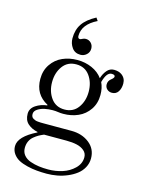

<svg xmlns="http://www.w3.org/2000/svg" viewBox="-143 -813 891 1168"><g transform="rotate(15 302.5 -229.0)"><path d="M207 -566.9Q207 -621.1 232.7 -658.7Q258.3 -696.3 315.4 -726.6L328.1 -708Q238.3 -664.1 238.3 -590.8Q238.3 -573.7 252 -573.7Q256.8 -573.7 265.1 -578.6Q275.9 -584.5 287.1 -584.5Q306.6 -584.5 320.3 -570.6Q334 -556.6 334 -535.2Q334 -512.2 317.4 -497.3Q300.8 -482.4 279.3 -482.4Q244.1 -482.4 225.6 -508.5Q207 -534.7 207 -566.9ZM39.1 156.7Q39.1 96.2 149.4 41.5V38.6Q111.8 30.8 87.2 9Q62.5 -12.7 62.5 -53.2Q62.5 -86.9 93.8 -107.7Q125 -128.4 165 -132.8V-136.7Q82 -180.7 82 -277.8Q82 -331.1 108.9 -370.4Q135.7 -409.7 178.2 -428.5Q220.7 -447.3 271.5 -447.3Q320.8 -447.3 363 -428.7Q405.3 -410.2 430.7 -375.5Q439.5 -404.8 457.3 -426Q475.1 -447.3 501.5 -447.3Q531.2 -447.3 549.8 -434.1Q577.1 -414.6 577.1 -380.4Q577.1 -350.1 563.5 -329.3Q549.8 -308.6 524.4 -308.6Q505.4 -308.6 492.9 -320.6Q480.5 -332.5 480.5 -350.1Q480.5 -372.1 498 -385.7Q515.1 -398.9 515.1 -407.7Q515.1 -419.9 493.7 -419.9Q461.9 -419.9 444.8 -355Q460.9 -321.8 460.9 -277.8Q460.9 -224.6 434.1 -185.3Q407.2 -146 364.7 -127.2Q322.3 -108.4 271.5 -108.4Q253.9 -108.4 238.8 -110.8Q223.6 -113.3 204.6 -113.3Q179.7 -113.3 155.3 -108.4Q130.9 -103.5 111.3 -90.8Q91.8 -78.1 91.8 -59.6Q91.8 -50.3 95 -43.5Q98.1 -36.6 105 -32.7Q111.8 -28.8 117.9 -26.4Q124 -23.9 135 -22.9Q146 -22 152.1 -21.7Q158.2 -21.5 169.9 -21.5H347.2Q413.6 -21.5 459.5 14.4Q505.4 50.3 505.4 110.4Q505.4 141.1 491 167.7Q476.6 194.3 452.6 212.6Q428.7 231 397.7 244.1Q366.7 257.3 333.7 263.4Q300.8 269.5 268.1 269.5Q235.4 269.5 205.8 266.8Q176.3 264.2 144.8 256.6Q113.3 249 90.8 237.1Q68.4 225.1 53.7 204.3Q39.1 183.6 39.1 156.7ZM99.6 151.9Q99.6 178.7 115.2 197.5Q130.9 216.3 157.5 225.6Q184.1 234.9 211.4 238.5Q238.8 242.2 270.5 242.2Q316.4 242.2 359.4 228.5Q402.3 214.8 433.3 184.6Q464.4 154.3 464.4 114.3Q464.4 88.9 445.6 72.8Q426.8 56.6 398.7 50.3Q370.6 43.9 333 43.9H191.9Q173.3 51.8 159.9 59.3Q146.5 66.9 131.3 79.6Q116.2 92.3 107.9 110.6Q99.6 128.9 99.6 151.9ZM186.5 -378.2Q156.2 -336.4 156.2 -277.8Q156.2 -219.2 186.5 -177.5Q216.8 -135.7 271.5 -135.7Q326.2 -135.7 356.4 -177.5Q386.7 -219.2 386.7 -277.8Q386.7 -336.4 356.4 -378.2Q326.2 -419.9 271.5 -419.9Q216.8 -419.9 186.5 -378.2Z"/></g></svg>

Font: Theano Modern
Style: Regular
Weight: 400
Designer: Alexey Kryukov
Version: Version 2.00